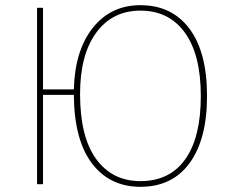

<svg xmlns="http://www.w3.org/2000/svg" viewBox="-20 -711 896 741"><path d="M522 -12Q635 -12 695 -96.5Q755 -181 755 -340Q755 -500 693.5 -585Q632 -670 522 -670Q414 -670 351.5 -585Q289 -500 289 -348Q289 -183 351 -97.5Q413 -12 522 -12ZM522 -691Q643 -691 711 -600.5Q779 -510 779 -340Q779 -174 712 -82Q645 10 522 10Q403 10 334.5 -81Q266 -172 265 -345H146V0H123V-681H146V-366H265Q269 -517 338.5 -604Q408 -691 522 -691Z"/></svg>

Font: FiraSans
Style: Regular
Weight: 150
Designer: Carrois Corporate & Edenspiekermann AG
Foundry: Carrois Corporate GbR & Edenspiekermann AG
Version: Version 3.106;PS 003.106;hotconv 1.0.70;makeotf.lib2.5.58329